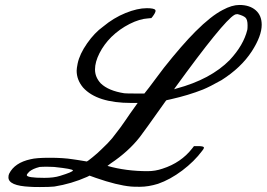

<svg xmlns="http://www.w3.org/2000/svg" viewBox="-20 -737 1075 774"><path d="M945 -717Q986 -717 1010.5 -696Q1035 -675 1035 -637Q1035 -592 995 -530Q952 -464 873 -414Q825 -387 798 -376Q740 -353 669 -337L651 -333Q650 -333 641 -320Q561 -207 544 -185Q498 -126 426 -78L413 -68H414Q488 -47 575 -47Q606 -47 635 -57Q710 -81 755 -139L762 -148H779Q802 -148 802 -142Q802 -137 795 -129Q763 -86 714.5 -49.5Q666 -13 617 4Q578 16 544 16Q516 16 508 15Q452 10 366 -20L341 -29L331 -24Q268 4 199 15Q179 17 141 17Q112 17 101 16Q14 12 14 -22Q14 -31 17 -37Q39 -81 103 -95Q126 -101 180 -101Q235 -101 273 -95Q280 -94 293.5 -92Q307 -90 318 -88Q329 -86 330 -86Q332 -86 353 -103Q374 -120 389 -135Q402 -147 413.5 -159Q425 -171 432 -179.5Q439 -188 450.5 -203.5Q462 -219 466.5 -224.5Q471 -230 485.5 -251.5Q500 -273 505 -280L535 -322H509Q371 -322 315 -384Q289 -415 289 -452Q289 -461 293 -481Q301 -519 331 -562Q361 -605 396 -630Q438 -665 486 -684.5Q534 -704 572 -704Q601 -704 606 -697Q610 -692 600 -677Q594 -668 590 -664H588Q586 -664 583.5 -663.5Q581 -663 578 -663Q543 -661 502.5 -640.5Q462 -620 429 -588Q399 -558 381 -522.5Q363 -487 363 -457Q363 -426 386 -401Q417 -371 481 -361Q490 -360 527 -360H562Q565 -363 580.5 -383.5Q596 -404 615 -429.5Q634 -455 641 -464Q714 -556 768 -610Q831 -673 878 -697Q915 -717 945 -717ZM978 -635Q978 -658 969.5 -666Q961 -674 938 -680Q929 -680 925 -677Q880 -651 685 -382L682 -377L691 -380Q829 -417 906 -495Q962 -555 977 -617Q978 -622 978 -635ZM198 -64Q194 -64 183 -64.5Q172 -65 166 -65Q160 -65 150.5 -64.5Q141 -64 140 -64Q112 -57 98 -45Q88 -35 88 -31Q88 -20 159 -20Q197 -20 222 -28Q274 -44 274 -50Q274 -56 198 -64Z"/></svg>

Font: KaTeX_Script
Style: Regular
Weight: 400
Version: Version 1.1; ttfautohint (v1.3)